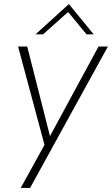

<svg xmlns="http://www.w3.org/2000/svg" viewBox="-20 -722 551 945"><path d="M82 203 199 -9 69 -493H114L226 -52L465 -493H511L128 203ZM155 -553 319 -702 441 -553H406L315 -663L192 -553Z"/></svg>

Font: Hanken Grotesk ExtraLight
Style: Italic
Weight: 250
Italic angle: -8°
Designer: Alfredo Marco Pradil
Foundry: Hanken Design Co.
Version: Version 3.013